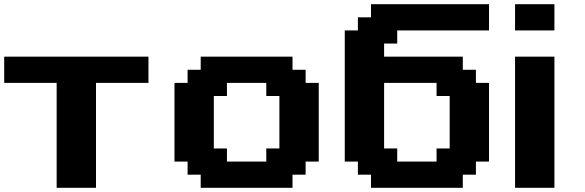

<svg xmlns="http://www.w3.org/2000/svg" viewBox="-20 -895 2786 915"><path d="M250 0H437.5V-500H687.5V-625H0V-500H250Z M936.5 0H1374V-62.5H1436.5V-125H1499V-500H1436.5V-562.5H1374V-625H936.5V-562.5H874V-500H811.5V-125H874V-62.5H936.5ZM1249 -125H1061.5V-187.5H999V-437.5H1061.5V-500H1249V-437.5H1311.5V-187.5H1249Z M1748 0H2185.5V-62.5H2248V-125H2310.5V-500H2248V-562.5H2185.5V-625H1810.5V-687.5H1873V-750H2310.5V-875H1748V-812.5H1685.5V-750H1623V-125H1685.5V-62.5H1748ZM2060.5 -125H1873V-187.5H1810.5V-500H2060.5V-437.5H2123V-187.5H2060.5Z M2434.6 0H2622.1V-625H2434.6ZM2434.6 -750H2622.1V-875H2434.6Z"/></svg>

Font: Faithful 32x
Style: Semibold
Weight: 400
Foundry: Faithful Resource Pack
Version: Version 1.0; January 27, 2023